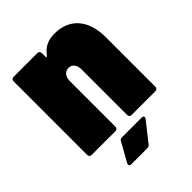

<svg xmlns="http://www.w3.org/2000/svg" viewBox="-198 -634 904 904"><g transform="rotate(-45 253.5 -182.5)"><path d="M323 -528C285 -528 250 -516 225 -480C220 -475 216 -475 216 -480V-505C216 -514 210 -520 201 -520H43C34 -520 28 -514 28 -505V-15C28 -6 34 0 43 0H201C210 0 216 -6 216 -15V-318C216 -348 231 -367 256 -367C279 -367 294 -348 294 -318V-15C294 -6 300 0 309 0H467C476 0 482 -6 482 -15V-345C482 -460 423 -528 323 -528ZM145 163H250C258 163 263 161 268 154L342 60C350 50 345 42 333 42H204C196 42 190 44 186 52L134 145C128 156 133 163 145 163Z"/></g></svg>

Font: Barlow Semi Condensed Black
Style: Regular
Weight: 900
Width: 4
Designer: Jeremy Tribby
Foundry: Tribby Type
Version: Version 1.408;PS 001.408;hotconv 1.0.88;makeotf.lib2.5.64775